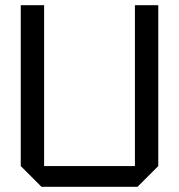

<svg xmlns="http://www.w3.org/2000/svg" viewBox="-20 -720 690 740"><path d="M60 -80V-700H150V-80H500V-700H590V-80L510 0H140Z"/></svg>

Font: Tektur
Style: Regular
Weight: 400
Designer: Adam Jagosz
Foundry: Adam Jagosz
Version: Version 1.005;gftools[0.9.30]